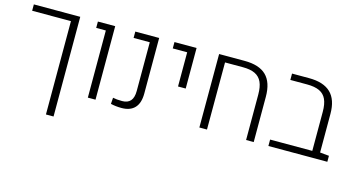

<svg xmlns="http://www.w3.org/2000/svg" viewBox="-82 -903 2647 1438"><g transform="rotate(15 1241.5 -183.5)"><path d="M331.1 -520.5H30.3V-569.8H390.1V203.1H331.1Z M601.6 -520.5H526.9V-569.8H661.1V0H601.6Z M780.8 0.5 784.2 -47.9Q812.5 -41.5 856 -41.5Q898.9 -41.5 920.7 -66.4Q942.4 -91.3 942.4 -143.6V-520.5H816.9V-569.8H1002V-139.2Q1002 -64.9 967 -27.6Q932.1 9.8 864.7 9.8Q820.3 9.8 780.8 0.5Z M1232.4 -520.5H1120.6V-569.8H1292V-255.4H1232.4Z M1466.8 -569.8H1664.1Q1777.8 -569.8 1832.8 -516.1Q1887.7 -462.4 1887.7 -350.6V0H1828.6V-352.1Q1828.6 -412.1 1811.8 -449Q1794.9 -485.8 1759 -503.2Q1723.1 -520.5 1665 -520.5H1525.9L1525.4 0H1466.3Z M2458.5 -46.4V0H2001.5V-49.8H2328.6V-352.5Q2328.6 -412.6 2311.8 -449.5Q2294.9 -486.3 2258.3 -503.4Q2221.7 -520.5 2162.1 -520.5H2032.2V-569.8H2164.1Q2276.9 -569.8 2332.5 -516.1Q2388.2 -462.4 2388.2 -352.5V-53.2Z"/></g></svg>

Font: Heebo Light
Style: Regular
Weight: 300
Designer: Oded Ezer
Foundry: Meir Sadan
Version: Version 2.001; ttfautohint (v1.5.14-ce02) -l 8 -r 50 -G 200 